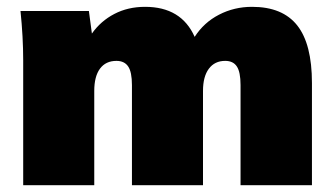

<svg xmlns="http://www.w3.org/2000/svg" viewBox="-20 -542 978 562"><path d="M47.9 0V-365.2Q47.9 -433.1 40 -509.8H240.2L249 -443.8Q274.9 -480.5 314.7 -501.2Q354.5 -522 404.8 -522Q510.7 -522 549.8 -434.1Q576.7 -476.1 621.1 -499Q665.5 -522 717.8 -522Q807.1 -522 850.1 -467.5Q893.1 -413.1 893.1 -298.8V0H684.1V-293Q684.1 -331.1 673.3 -347.4Q662.6 -363.8 639.2 -363.8Q608.4 -363.8 591.3 -340.8Q574.2 -317.9 574.2 -275.9V0H366.2V-293Q366.2 -331.1 355.2 -347.4Q344.2 -363.8 320.8 -363.8Q289.6 -363.8 272.7 -341.1Q255.9 -318.4 255.9 -275.9V0Z"/></svg>

Font: Mulish ExtraBlack
Style: Regular
Weight: 1000
Designer: Vernon Adams
Foundry: Vernon Adams
Version: Version 3.603; ttfautohint (v1.8.3)